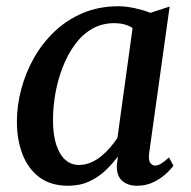

<svg xmlns="http://www.w3.org/2000/svg" viewBox="-20 -584 610 614"><path d="M457 -94.5Q454 -72 460.5 -63.2Q467 -54.5 476 -54.5Q485 -54.5 495.2 -60.8Q505.5 -67 520.5 -80.5L534.5 -54Q529.5 -46.5 513.8 -31Q498 -15.5 473.5 -2.8Q449 10 418 10Q389 10 371 -5.5Q353 -21 353.5 -54L357 -83.5Q340 -60.5 317.5 -39Q295 -17.5 265.2 -3.8Q235.5 10 197.5 10Q142.5 10 106.2 -17Q70 -44 52 -90.5Q34 -137 34 -195.5Q34 -246 47.8 -298.2Q61.5 -350.5 88.2 -398Q115 -445.5 154.2 -483Q193.5 -520.5 244.8 -542.2Q296 -564 359 -564Q383 -564 411.2 -557.8Q439.5 -551.5 461 -543L522.5 -563ZM404 -494.5Q391.5 -502.5 376.8 -506.2Q362 -510 346 -510Q306 -510 274.5 -491.8Q243 -473.5 219.8 -441.8Q196.5 -410 180.8 -369.8Q165 -329.5 157.2 -285.8Q149.5 -242 149.5 -199.5Q149.5 -152.5 160 -120.8Q170.5 -89 189 -72.8Q207.5 -56.5 232 -56.5Q253 -56.5 271.2 -64.5Q289.5 -72.5 305 -85.5Q320.5 -98.5 333.2 -113.5Q346 -128.5 355.5 -143Z"/></svg>

Font: Merriweather 28pt Medium
Style: Italic
Weight: 500
Italic angle: -7.8°
Version: Version 2.101